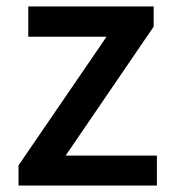

<svg xmlns="http://www.w3.org/2000/svg" viewBox="-20 -571 531 591"><path d="M37 0V-62L308 -458H67V-551H453V-489L182 -92H463V0Z"/></svg>

Font: Noto Sans JP Thin Medium
Style: Regular
Weight: 500
Version: Version 2.004-H2;hotconv 1.0.118;makeotfexe 2.5.65603